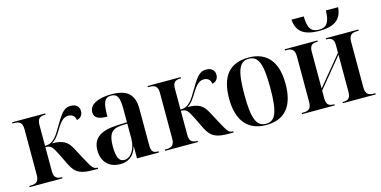

<svg xmlns="http://www.w3.org/2000/svg" viewBox="-74 -1136 3041 1532"><g transform="rotate(-15 1447.0 -370.0)"><path d="M18 0H289V-10H287C250 -10 222 -20 222 -77V-276C267 -275 278 -263 314 -190L360 -96C401 -14 449 0 549 0H584V-10H580C544 -10 534 -33 487 -119L440 -207C407 -268 369 -291 281 -291C318 -314 336 -342 366 -391C401 -448 427 -471 463 -471C499 -471 517 -450 521 -420C547 -423 571 -444 571 -481C571 -514 550 -542 501 -542C452 -542 425 -513 376 -430C346 -380 326 -345 307 -325C280 -298 259 -287 222 -286V-460C222 -517 250 -526 288 -526H290V-536H17V-526H27C69 -526 98 -516 98 -459V-78C98 -20 69 -10 28 -10H18Z M765 10C829 10 881 -20 903 -98H905V0H1086V-10H1082C1040 -10 1026 -25 1026 -81V-376C1026 -502 963 -547 839 -547C737 -547 655 -516 655 -447C655 -401 692 -383 763 -383C763 -498 778 -537 834 -537C887 -537 902 -503 902 -406V-299L825 -296C685 -291 616 -245 616 -143C616 -47 675 10 765 10ZM805 -14C763 -14 743 -50 743 -143C743 -241 770 -282 855 -286L902 -288V-165C902 -85 863 -14 805 -14Z M1137 0H1408V-10H1406C1369 -10 1341 -20 1341 -77V-276C1386 -275 1397 -263 1433 -190L1479 -96C1520 -14 1568 0 1668 0H1703V-10H1699C1663 -10 1653 -33 1606 -119L1559 -207C1526 -268 1488 -291 1400 -291C1437 -314 1455 -342 1485 -391C1520 -448 1546 -471 1582 -471C1618 -471 1636 -450 1640 -420C1666 -423 1690 -444 1690 -481C1690 -514 1669 -542 1620 -542C1571 -542 1544 -513 1495 -430C1465 -380 1445 -345 1426 -325C1399 -298 1378 -287 1341 -286V-460C1341 -517 1369 -526 1407 -526H1409V-536H1136V-526H1146C1188 -526 1217 -516 1217 -459V-78C1217 -20 1188 -10 1147 -10H1137Z M1970 10C2124 10 2204 -81 2204 -269C2204 -456 2118 -547 1973 -547C1817 -547 1738 -457 1738 -269C1738 -81 1826 10 1970 10ZM1972 0C1894 0 1864 -70 1864 -269C1864 -468 1893 -537 1971 -537C2050 -537 2078 -468 2078 -269C2078 -70 2050 0 1972 0Z M2575 -606C2707 -606 2760 -656 2767 -750H2666C2664 -651 2637 -616 2575 -616C2511 -616 2485 -650 2483 -750H2382C2389 -656 2441 -606 2575 -606ZM2268 0H2538V-10H2532C2500 -10 2472 -18 2472 -74V-140L2672 -383V-75C2672 -19 2645 -10 2613 -10H2606V0H2877V-10H2865C2827 -10 2796 -19 2796 -79V-458C2796 -517 2827 -526 2865 -526H2877V-536H2608V-526H2613C2645 -526 2672 -516 2672 -463V-399L2472 -157V-463C2472 -518 2500 -526 2532 -526H2539V-536H2268V-526H2280C2317 -526 2348 -517 2348 -458V-78C2348 -18 2317 -10 2280 -10H2268Z"/></g></svg>

Font: Noto Serif Display SemiCondensed SemiBold
Style: Regular
Weight: 600
Width: 4
Designer: Monotype Design Team
Foundry: Monotype Imaging Inc.
Version: Version 2.009